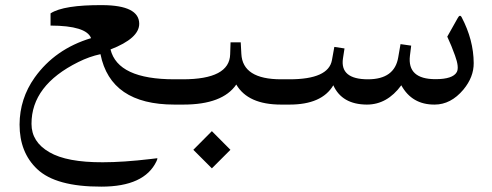

<svg xmlns="http://www.w3.org/2000/svg" viewBox="-20 -402 1893 738"><path d="M650.4 -97.2H664.6Q683.1 -97.2 683.1 -49.8V-46.4Q683.1 0 664.6 0H650.4Q404.8 0 366.2 -193.8Q323.2 -184.6 281.2 -163.6Q100.6 -74.2 101.1 74.2Q101.1 143.6 169.9 183.1Q236.8 222.2 375 221.7Q454.1 221.7 561 209Q581.5 206.5 584.5 206.1Q585.9 208.5 581.5 217.8Q535.2 315.4 369.6 315.4Q194.8 315.9 123 248Q55.2 184.1 55.2 76.7Q55.7 -22.9 113.3 -104Q191.9 -213.9 330.1 -255.4Q311.5 -303.2 174.3 -303.7V-350.6Q224.6 -383.3 374.5 -382.3Q514.6 -381.3 515.1 -311Q515.6 -254.9 404.8 -211.9Q433.1 -97.2 650.4 -97.2Z M1060.5 0Q933.1 0 888.2 -77.1Q835.4 0 684.6 0H659.7Q621.1 0 621.1 -45.9V-50.8Q621.1 -97.2 659.7 -97.2H682.6Q862.3 -97.2 864.7 -193.4L866.2 -239.3H905.3L907.7 -194.8Q912.6 -97.2 1060.5 -97.2H1071.3Q1090.3 -97.2 1090.3 -49.8V-46.4Q1090.3 0 1071.3 0ZM794.4 102.1 865.7 173.8 794.4 245.1 723.1 173.8Z M1092.8 -97.2Q1242.7 -97.2 1255.9 -170.9L1265.1 -221.7L1304.2 -215.8L1298.3 -177.7Q1286.1 -97.2 1394.5 -97.2Q1496.6 -97.2 1510.7 -181.6L1519.5 -232.4L1560.5 -226.6L1555.7 -188Q1544.9 -97.7 1653.8 -97.7Q1720.7 -97.7 1735.8 -125Q1745.6 -143.1 1729 -188.5Q1715.8 -225.6 1699.2 -261.2L1739.3 -332.5Q1747.6 -348.1 1754.4 -335.9Q1800.3 -248.5 1800.8 -159.7Q1801.3 -106 1761.2 -57.6Q1712.9 0 1650.4 0Q1563.5 0.5 1522.5 -74.2Q1468.3 0 1390.1 0Q1294.4 -0.5 1261.2 -74.2Q1217.3 0 1092.8 0H1066.4Q1027.8 0 1027.8 -45.9V-50.8Q1027.8 -97.2 1066.4 -97.2Z"/></svg>

Font: Parastoo WOL
Style: WOL
Weight: 400
Foundry: Saber Rastikerdar (saber.rastikerdar@gmail.com)
Version: Version 1.0.0-alpha5